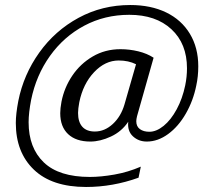

<svg xmlns="http://www.w3.org/2000/svg" viewBox="-20 -689 810 765"><path d="M43 -199Q43 -235 53 -287Q74 -392 136.5 -479.5Q199 -567 293 -618Q387 -669 499 -669Q581 -669 642 -639.5Q703 -610 736.5 -554.5Q770 -499 770 -425Q770 -384 762 -348Q750 -288 720.5 -236.5Q691 -185 650 -155Q609 -125 565 -125Q532 -125 509.5 -146Q487 -167 491 -204Q465 -165 422 -145Q379 -125 340 -125Q283 -125 251.5 -154.5Q220 -184 220 -238Q220 -257 225 -284Q236 -340 268 -387.5Q300 -435 349.5 -464Q399 -493 460 -493Q496 -493 531 -484.5Q566 -476 592 -459L526 -226Q523 -214 523 -206Q523 -185 537.5 -174.5Q552 -164 575 -164Q603 -164 632 -187.5Q661 -211 684 -253.5Q707 -296 718 -349Q725 -383 725 -417Q725 -515 663 -572.5Q601 -630 495 -630Q397 -630 315.5 -586.5Q234 -543 179 -466Q124 -389 104 -291Q94 -239 94 -202Q94 -100 154.5 -42Q215 16 338 16Q382 16 436 6.5Q490 -3 541 -25L532 19Q429 56 323 56Q187 56 115 -13Q43 -82 43 -199ZM476 -273 522 -433Q492 -448 453 -448Q399 -448 355 -401.5Q311 -355 296 -282Q291 -255 291 -239Q291 -203 308 -184Q325 -165 358 -165Q397 -165 429.5 -195Q462 -225 476 -273Z"/></svg>

Font: Taviraj
Style: Italic
Weight: 400
Italic angle: -12°
Designer: Katatrad Team
Foundry: CadsonDemak
Version: Version 1.001